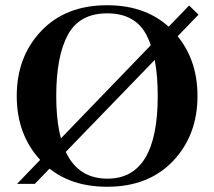

<svg xmlns="http://www.w3.org/2000/svg" viewBox="-20 -703 819 734"><path d="M739 -647 113 0H45L703 -682ZM735 -336Q735 -186 641.5 -87.5Q548 11 389.5 11Q231 11 137.5 -87.5Q44 -186 44 -336Q44 -486 137.5 -584.5Q231 -683 389.5 -683Q548 -683 641.5 -584.5Q735 -486 735 -336ZM391 -20Q583 -20 583 -336Q583 -488 539.5 -570Q496 -652 390 -652Q284 -652 239.5 -570Q195 -488 195 -336Q195 -20 391 -20Z"/></svg>

Font: Rufina
Style: Bold
Weight: 700
Designer: Martin Sommaruga
Foundry: Martin Sommaruga
Version: Version 1.001